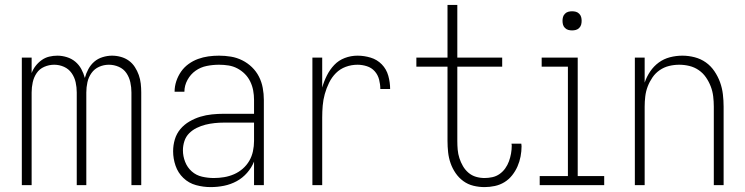

<svg xmlns="http://www.w3.org/2000/svg" viewBox="-20 -755 3040 783"><path d="M69 0V-520H109V-457Q115 -473 125.5 -486.5Q136 -500 150 -510Q164 -520 180.5 -524Q197 -528 214 -528Q233 -528 252.5 -522Q272 -516 287 -503.5Q302 -491 311.5 -473.5Q321 -456 326 -437Q331 -456 340.5 -473.5Q350 -491 364.5 -503.5Q379 -516 398.5 -522Q418 -528 437 -528Q455 -528 473 -523Q491 -518 505.5 -507.5Q520 -497 530 -481.5Q540 -466 546 -449Q552 -432 554 -414Q556 -396 556 -378V0H516V-378Q516 -399 511.5 -419.5Q507 -440 495.5 -457Q484 -474 464.5 -482.5Q445 -491 424 -491Q403 -491 384 -482.5Q365 -474 353 -457Q341 -440 336.5 -419.5Q332 -399 332 -378V0H293V-378Q293 -399 288.5 -419.5Q284 -440 272 -457Q260 -474 241 -482.5Q222 -491 201 -491Q180 -491 160.5 -482.5Q141 -474 129.5 -457Q118 -440 113.5 -419.5Q109 -399 109 -378V0Z M839 8Q809 8 779.5 0Q750 -8 728 -29Q706 -50 696 -79Q686 -108 686 -138Q686 -163 693 -186.5Q700 -210 715.5 -228.5Q731 -247 752.5 -259.5Q774 -272 797 -279Q820 -286 844.5 -288.5Q869 -291 893 -291H1016V-348Q1016 -367 1012.5 -386Q1009 -405 1000.5 -422.5Q992 -440 978.5 -453.5Q965 -467 948 -476Q931 -485 912 -488Q893 -491 873 -491Q848 -491 823 -486Q798 -481 777.5 -466.5Q757 -452 744.5 -429Q732 -406 732 -381H692Q692 -403 699 -424Q706 -445 718.5 -463Q731 -481 749 -494Q767 -507 787.5 -514.5Q808 -522 829.5 -525Q851 -528 873 -528Q898 -528 922 -524Q946 -520 968 -509Q990 -498 1007.5 -481Q1025 -464 1036 -442.5Q1047 -421 1051.5 -396.5Q1056 -372 1056 -348V0H1016V-96Q1006 -71 987.5 -50Q969 -29 945 -16Q921 -3 894 2.5Q867 8 839 8ZM852 -29Q873 -29 894 -32.5Q915 -36 934.5 -44.5Q954 -53 970 -67Q986 -81 996.5 -99Q1007 -117 1011.5 -138Q1016 -159 1016 -180V-255H893Q874 -255 855 -253Q836 -251 818 -246.5Q800 -242 782.5 -233.5Q765 -225 751.5 -211.5Q738 -198 732 -179.5Q726 -161 726 -142Q726 -118 735 -95Q744 -72 762 -56Q780 -40 804 -34.5Q828 -29 852 -29Z M1254 0V-520H1294V-398Q1301 -423 1313 -447Q1325 -471 1343 -490Q1361 -509 1386 -518.5Q1411 -528 1438 -528Q1465 -528 1491.5 -520Q1518 -512 1537 -492.5Q1556 -473 1563.5 -446Q1571 -419 1571 -392H1531Q1531 -411 1526 -430.5Q1521 -450 1508 -464.5Q1495 -479 1476 -485Q1457 -491 1438 -491Q1413 -491 1390 -482.5Q1367 -474 1350 -457Q1333 -440 1322 -417.5Q1311 -395 1304.5 -371.5Q1298 -348 1296 -324Q1294 -300 1294 -276V0Z M1956 8Q1933 8 1910.5 2.5Q1888 -3 1869.5 -16.5Q1851 -30 1838 -49Q1825 -68 1817.5 -89.5Q1810 -111 1807.5 -134Q1805 -157 1805 -180V-483H1678V-520H1805V-735H1845V-520H2028V-483H1845V-180Q1845 -162 1846.5 -144.5Q1848 -127 1853.5 -110Q1859 -93 1868 -77.5Q1877 -62 1890.5 -50.5Q1904 -39 1921 -34Q1938 -29 1956 -29Q1972 -29 1988 -32.5Q2004 -36 2017.5 -45.5Q2031 -55 2040.5 -68.5Q2050 -82 2055.5 -97Q2061 -112 2064 -128.5Q2067 -145 2067 -161Q2067 -163 2066.5 -165Q2066 -167 2066 -169H2106Q2106 -166 2106.5 -163.5Q2107 -161 2107 -159Q2107 -138 2103 -117Q2099 -96 2090.5 -76.5Q2082 -57 2068.5 -40Q2055 -23 2037 -12Q2019 -1 1998 3.5Q1977 8 1956 8Z M2181 0V-37H2296V-483H2189V-520H2336V-37H2444V0ZM2313 -631Q2305 -631 2297.5 -633Q2290 -635 2284 -641Q2278 -647 2276 -654.5Q2274 -662 2274 -670Q2274 -678 2276 -685.5Q2278 -693 2284 -699Q2290 -705 2297.5 -707Q2305 -709 2313 -709Q2321 -709 2328.5 -707Q2336 -705 2342 -699Q2348 -693 2350 -685.5Q2352 -678 2352 -670Q2352 -662 2350 -654.5Q2348 -647 2342 -641Q2336 -635 2328.5 -633Q2321 -631 2313 -631Z M2569 0V-520H2609V-418Q2617 -442 2631.5 -463.5Q2646 -485 2666.5 -500Q2687 -515 2712 -521.5Q2737 -528 2763 -528Q2788 -528 2813 -521.5Q2838 -515 2858.5 -500.5Q2879 -486 2893.5 -464.5Q2908 -443 2916.5 -419.5Q2925 -396 2928 -370.5Q2931 -345 2931 -320V0H2891V-320Q2891 -341 2888.5 -362Q2886 -383 2878.5 -402.5Q2871 -422 2859 -439.5Q2847 -457 2829.5 -469Q2812 -481 2791.5 -486Q2771 -491 2750 -491Q2729 -491 2708.5 -486Q2688 -481 2670.5 -469Q2653 -457 2641 -439.5Q2629 -422 2621.5 -402.5Q2614 -383 2611.5 -362Q2609 -341 2609 -320V0Z"/></svg>

Font: Zed Sans Extralight
Style: Regular
Weight: 200
Designer: Belleve Invis
Foundry: Belleve Invis
Version: Version 1.0.0; ttfautohint (v1.8.4)